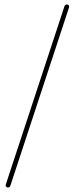

<svg xmlns="http://www.w3.org/2000/svg" viewBox="-20 -768 332 852"><path d="M15 64Q11 64 7.5 60.5Q4 57 6 50L266 -740Q269 -748 277 -748Q282 -748 285 -744.5Q288 -741 286 -734L26 56Q23 64 15 64Z"/></svg>

Font: Zen Loop
Style: Regular
Weight: 400
Designer: Yoshimichi Ohira
Foundry: A-1 Corp ZenFonts
Version: Version 1.000; ttfautohint (v1.8.3)